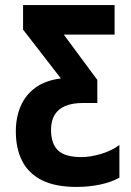

<svg xmlns="http://www.w3.org/2000/svg" viewBox="-20 -734 522 764"><path d="M284.2 9.8Q200.2 9.8 147 -16.8Q93.8 -43.5 68.4 -93Q43 -142.6 43 -210.9Q43 -267.1 62.3 -311.8Q81.5 -356.4 121.1 -385.3Q160.6 -414.1 222.2 -421.9L71.8 -616.2V-713.9H436V-596.2H233.9L367.2 -416V-324.2H310.1Q268.1 -324.2 239.7 -312.3Q211.4 -300.3 197.3 -276.6Q183.1 -252.9 183.1 -217.8Q183.1 -161.6 211.2 -135.3Q239.3 -108.9 304.2 -108.9Q340.8 -108.9 383.8 -122.1Q426.8 -135.3 455.1 -157.2V-26.9Q422.4 -8.8 377.9 0.5Q333.5 9.8 284.2 9.8Z"/></svg>

Font: Open Sans Condensed
Style: Regular
Weight: 400
Width: 3
Designer: Monotype Design Team
Foundry: Monotype Imaging Inc.
Version: Version 3.000